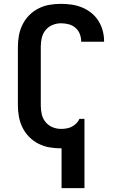

<svg xmlns="http://www.w3.org/2000/svg" viewBox="-20 -763 640 998"><path d="M300 215V8H297Q267 8 237.5 3Q208 -2 181 -15.5Q154 -29 132.5 -50.5Q111 -72 97.5 -99Q84 -126 78.5 -155.5Q73 -185 73 -215V-520Q73 -550 78.5 -579.5Q84 -609 97.5 -636Q111 -663 132.5 -684.5Q154 -706 181 -719.5Q208 -733 237.5 -738Q267 -743 297 -743Q325 -743 352.5 -739Q380 -735 406 -724.5Q432 -714 454 -696.5Q476 -679 491 -655.5Q506 -632 513.5 -605Q521 -578 521 -550V-546H402V-548Q402 -568 394.5 -587Q387 -606 371.5 -619Q356 -632 336.5 -637Q317 -642 297 -642Q274 -642 252.5 -633Q231 -624 216.5 -606Q202 -588 197 -565.5Q192 -543 192 -520V-215Q192 -192 197 -169.5Q202 -147 216.5 -129Q231 -111 252.5 -102Q274 -93 297 -93Q312 -93 326.5 -95.5Q341 -98 353.5 -104.5Q366 -111 376.5 -121.5Q387 -132 393 -145H419V215Z"/></svg>

Font: R Plex Mono
Style: Bold
Weight: 700
Monospace: yes
Designer: Belleve Invis
Foundry: Belleve Invis
Version: Version 31.8.0